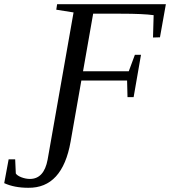

<svg xmlns="http://www.w3.org/2000/svg" viewBox="-168 -675 807 911"><path d="M591 -498 558 -497 561 -603Q512 -610 405 -610H274L226 -337H443L472 -415H501L466 -214H437L435 -293H218L167 -3Q128 218 -34 216Q-100 216 -148 194L-127 81H-96L-93 148Q-87 158 -67 166Q-46 174 -26 174Q41 174 58 82L181 -616L99 -629L103 -655H619Z"/></svg>

Font: Libra Serif Modern
Style: Italic
Weight: 400
Italic angle: -12°
Designer: Stefan Peev, Context Ltd
Foundry: Stefan Peev, Context Ltd
Version: Version 1.000